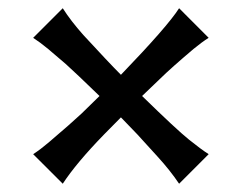

<svg xmlns="http://www.w3.org/2000/svg" viewBox="-20 -525 589 469"><path d="M417.5 -504.9 489.7 -432.6Q472.7 -421.9 452.6 -405.3Q398.4 -359.4 373 -334.5L327.1 -290.5Q411.1 -208.5 441.2 -184.3Q471.2 -160.2 489.7 -148.4L417.5 -76.2Q395.5 -108.9 365.2 -142.1L315.4 -196.8L275.4 -238.3L234.9 -197.3Q166.5 -127 133.3 -76.2L61 -148.4Q79.1 -160.2 98.6 -176.8Q155.3 -225.1 179.2 -247.6L223.1 -290.5Q163.6 -348.1 140.6 -368.7L97.7 -405.3Q77.6 -421.9 61 -432.6L133.3 -504.9Q152.8 -474.1 183.6 -439.5Q246.1 -371.6 275.4 -342.3Q389.6 -460.9 417.5 -504.9Z"/></svg>

Font: Amarante
Style: Regular
Weight: 400
Designer: Karolina Lach
Foundry: Sorkin Type Co.
Version: Version 1.001